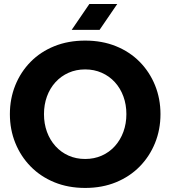

<svg xmlns="http://www.w3.org/2000/svg" viewBox="-20 -913 839 946"><path d="M399.7 13Q316 13 247.8 -15Q179.7 -43 130.9 -92.8Q82 -142.7 55.4 -208.7Q28.7 -274.7 28.7 -350.7Q28.7 -426.5 55.3 -492.6Q81.9 -558.6 130.7 -608.2Q179.4 -657.8 247.7 -685.4Q316 -713 399.7 -713Q483.2 -713 551.4 -685.4Q619.5 -657.8 668.4 -608.2Q717.2 -558.6 744 -492.5Q770.7 -426.4 770.7 -350.6Q770.7 -274.7 744 -208.7Q717.3 -142.7 668.5 -92.8Q619.7 -43 551.5 -15Q483.3 13 399.7 13ZM399.5 -129.7Q444 -129.7 481.3 -146.2Q518.7 -162.7 546 -193Q573.3 -223.3 588 -263.6Q602.7 -303.9 602.7 -350.8Q602.7 -397.7 588 -437.8Q573.3 -478 546.1 -507.9Q518.9 -537.8 481.4 -554.4Q444 -571 399.5 -571Q355.1 -571 317.9 -554.5Q280.7 -538 253.3 -508Q226 -478 211.3 -437.7Q196.7 -397.4 196.7 -350.6Q196.7 -303.7 211.3 -263.5Q226 -223.3 253.3 -193Q280.7 -162.7 317.9 -146.2Q355.1 -129.7 399.5 -129.7ZM333.3 -766 420.3 -893.3H557.7L470.7 -766Z"/></svg>

Font: MuseoModerno Thin
Style: Regular
Weight: 100
Designer: Pablo Cosgaya, Héctor Gatti, Marcela Romero, and the Authors of The MuseoModerno Project.
Foundry: Omnibus-Type Team
Version: Version 1.003